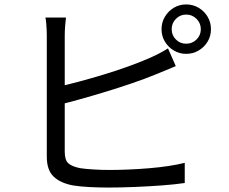

<svg xmlns="http://www.w3.org/2000/svg" viewBox="-20 -830 1040 871"><path d="M758.8 -697.5Q758.8 -670 778 -650.8Q797.1 -631.7 824.6 -631.7Q852.1 -631.7 871.6 -650.8Q891 -670 891 -697.5Q891 -725 871.6 -744.4Q852.1 -763.9 824.6 -763.9Q797.1 -763.9 778 -744.4Q758.8 -725 758.8 -697.5ZM712.8 -697.5Q712.8 -728.4 728 -754Q743.2 -779.6 768.4 -794.7Q793.7 -809.9 824.6 -809.9Q855.6 -809.9 881.1 -794.7Q906.7 -779.6 921.9 -754Q937 -728.4 937 -697.5Q937 -666.5 921.9 -641.3Q906.7 -616 881.1 -600.9Q855.6 -585.7 824.6 -585.7Q793.7 -585.7 768.4 -600.9Q743.2 -616 728 -641.3Q712.8 -666.5 712.8 -697.5ZM279.3 -750.4Q277.1 -732.7 275.4 -711.4Q273.7 -690.1 273.7 -669.4Q273.7 -656.4 273.7 -617.6Q273.7 -578.8 273.7 -525.2Q273.7 -471.6 273.7 -412.3Q273.7 -353 273.7 -298Q273.7 -243 273.7 -201.3Q273.7 -159.6 273.7 -141.2Q273.7 -103 290.6 -88.7Q307.4 -74.3 343.7 -67.1Q367.5 -63.5 403.5 -61.3Q439.4 -59 475.9 -59Q515.5 -59 562 -60.9Q608.5 -62.8 655.5 -66.7Q702.6 -70.6 744.9 -77Q787.1 -83.4 818.1 -91.4V0.2Q775.2 6.6 714.8 11.1Q654.3 15.6 590.6 18.2Q526.8 20.8 472 20.8Q427.7 20.8 385.3 18.6Q343 16.3 311.8 11.3Q254.4 0.7 223.3 -28.8Q192.3 -58.3 192.3 -119.2Q192.3 -143.5 192.3 -189Q192.3 -234.5 192.3 -292.4Q192.3 -350.3 192.3 -410.5Q192.3 -470.7 192.3 -524.6Q192.3 -578.6 192.3 -617.3Q192.3 -656 192.3 -669.4Q192.3 -681.6 191.6 -695.8Q190.9 -710 189.7 -724.4Q188.5 -738.9 186.1 -750.4ZM236.9 -435Q282 -444.7 336.3 -459.2Q390.6 -473.7 447.5 -490.9Q504.3 -508 557.6 -527.1Q610.9 -546.2 654 -564.9Q676.9 -574.7 698.9 -585.9Q720.9 -597.2 742.1 -610.5L777.4 -530.1Q756 -521.3 730.5 -510.5Q704.9 -499.6 682.6 -490.9Q635.9 -471.8 578.3 -452.1Q520.7 -432.4 459.7 -413.8Q398.7 -395.2 341.3 -379.3Q284 -363.4 237.3 -352Z"/></svg>

Font: Noto Sans TC
Style: Regular
Weight: 100
Designer: Ryoko NISHIZUKA 西塚涼子 (kana, bopomofo & ideographs); Paul D. Hunt (Latin, Greek & Cyrillic); Sandoll Communications 산돌커뮤니
Foundry: Adobe
Version: Version 2.004;hotconv 1.0.118;makeotfexe 2.5.65603